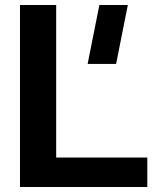

<svg xmlns="http://www.w3.org/2000/svg" viewBox="-20 -749 641 769"><path d="M331 -493 378 -729H492L445 -493ZM60 0V-729H205V-118H570V0Z"/></svg>

Font: Hubot Sans SemiBold
Style: Regular
Weight: 600
Designer: Deni Anggara
Foundry: GitHub, Inc., Subsidiary of Microsoft Corporation
Version: Version 2.000